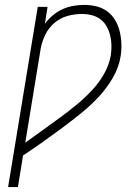

<svg xmlns="http://www.w3.org/2000/svg" viewBox="-20 -763 540 783"><path d="M13 0 134 -735H174L163 -666Q177 -685 195.5 -700.5Q214 -716 235 -725.5Q256 -735 278.5 -739Q301 -743 323 -743Q349 -743 373.5 -737Q398 -731 417.5 -716.5Q437 -702 449.5 -681Q462 -660 468 -635.5Q474 -611 475 -585.5Q476 -560 472 -534Q465 -489 440.5 -446.5Q416 -404 382.5 -368Q349 -332 310.5 -301Q272 -270 233 -241Q194 -212 154.5 -184Q115 -156 74 -129L53 0ZM83 -181Q118 -206 152.5 -231Q187 -256 222 -281.5Q257 -307 290 -334Q323 -361 353 -392.5Q383 -424 404 -461Q425 -498 432 -538Q435 -559 434.5 -579.5Q434 -600 429 -619.5Q424 -639 414.5 -656Q405 -673 389.5 -684.5Q374 -696 354.5 -701Q335 -706 314 -706Q285 -706 255.5 -698Q226 -690 202 -669.5Q178 -649 164.5 -621Q151 -593 146 -565Z"/></svg>

Font: Iosevka Term Curly Extralight
Style: Italic
Weight: 200
Italic angle: -9°
Designer: Belleve Invis
Foundry: Belleve Invis
Version: Version 32.3.0